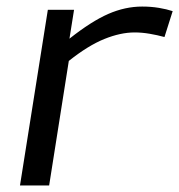

<svg xmlns="http://www.w3.org/2000/svg" viewBox="-20 -566 547 586"><path d="M206 -536 192 -448Q259 -501 310.5 -523.5Q362 -546 414 -546Q441 -546 465 -542Q489 -538 507 -532L482 -453Q460 -459 436.5 -463Q413 -467 391 -467Q348 -467 298.5 -447Q249 -427 190 -380L130 0H41L126 -536Z"/></svg>

Font: Georama Extended
Style: Italic
Weight: 400
Width: 7
Italic angle: -9°
Designer: Jean-Baptiste Levee
Foundry: Production Type
Version: Version 1.000